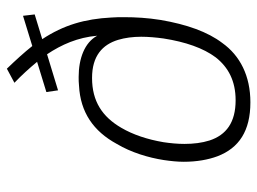

<svg xmlns="http://www.w3.org/2000/svg" viewBox="-115 -626 749 559"><g transform="rotate(-90 259.5 -346.5)"><path d="M488 -397C484 -474 466 -536 425 -598L497 -620L493 -654L405 -627C386 -651 364 -675 339 -701L298 -679C320 -658 340 -636 359 -613L271 -586L276 -552L381 -584C409 -542 430 -495 435 -438C415 -475 368 -492 315 -492C307 -492 298 -492 290 -491C212 -487 157 -449 120 -381C95 -339 80 -289 73 -244C70 -224 68 -204 68 -186C68 -148 74 -115 84 -88C108 -25 158 8 241 8C318 8 377 -22 414 -74C446 -116 468 -177 481 -254C487 -291 489 -327 489 -360C489 -372 489 -385 488 -397ZM372 -93C343 -56 303 -35 247 -35C183 -35 146 -62 130 -111C123 -133 120 -158 120 -184C120 -204 122 -225 125 -245C133 -292 147 -334 167 -368C199 -423 244 -453 312 -453C376 -453 409 -423 423 -377C429 -357 432 -334 432 -310C432 -289 430 -267 427 -245C417 -181 399 -129 372 -93Z"/></g></svg>

Font: Arthouse Owned Light
Style: Italic
Weight: 300
Italic angle: -10°
Designer: Jeremy Tribby
Foundry: Tribby Type
Version: Version 1.000;PS 001.000;hotconv 1.0.88;makeotf.lib2.5.64775